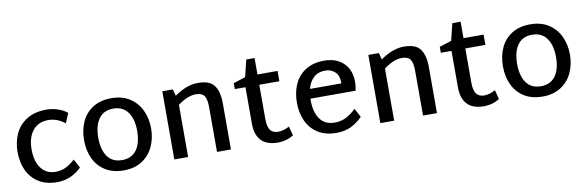

<svg xmlns="http://www.w3.org/2000/svg" viewBox="-49 -1082 4589 1506"><g transform="rotate(-10 2245.5 -329.0)"><path d="M45 -270Q45 -349 75 -414.5Q105 -480 168 -519.5Q231 -559 325 -559Q371 -559 416 -544Q461 -529 490 -504L457 -426Q431 -449 396 -462.5Q361 -476 325 -476Q245 -476 201 -420.5Q157 -365 157 -271Q157 -177 198 -121.5Q239 -66 312 -66Q359 -66 396 -84.5Q433 -103 469 -136L506 -66Q471 -30 421 -7Q371 16 312 16Q224 16 164 -22Q104 -60 74.5 -125Q45 -190 45 -270Z M575 -270Q575 -353 605 -418Q635 -483 695 -521Q755 -559 842 -559Q929 -559 989 -519.5Q1049 -480 1079 -415Q1109 -350 1109 -272Q1109 -194 1079 -128.5Q1049 -63 989 -23.5Q929 16 842 16Q755 16 695 -22Q635 -60 605 -125Q575 -190 575 -270ZM998 -271Q998 -366 958.5 -421Q919 -476 843 -476Q766 -476 727 -421Q688 -366 688 -271Q688 -175 727 -120.5Q766 -66 843 -66Q919 -66 958.5 -120.5Q998 -175 998 -271Z M1697 -367V0H1586V-355Q1586 -420 1567.5 -447Q1549 -474 1500 -474Q1434 -474 1356 -415V0H1246V-543H1330L1344 -490Q1442 -559 1531 -559Q1626 -559 1661.5 -509.5Q1697 -460 1697 -367Z M2195 -24Q2139 11 2072 11Q1982 11 1938 -35.5Q1894 -82 1894 -169V-461H1809V-508L1905 -539L1938 -674H2004V-543H2164V-461H2004V-190Q2004 -127 2024 -99.5Q2044 -72 2089 -72Q2112 -73 2132 -79Q2152 -85 2176 -98Z M2707 -145 2744 -75Q2701 -31 2651 -7.5Q2601 16 2537 16Q2449 16 2389 -22Q2329 -60 2299.5 -125Q2270 -190 2270 -270Q2270 -353 2299.5 -418Q2329 -483 2389 -521Q2449 -559 2537 -559Q2633 -559 2690.5 -504Q2748 -449 2748 -351Q2748 -321 2740 -284H2380V-272Q2380 -176 2419.5 -121Q2459 -66 2537 -66Q2586 -66 2626.5 -86.5Q2667 -107 2707 -145ZM2390 -360H2640V-370Q2640 -424 2608.5 -452.5Q2577 -481 2532 -481Q2476 -481 2440.5 -449Q2405 -417 2390 -360Z M3338 -367V0H3227V-355Q3227 -420 3208.5 -447Q3190 -474 3141 -474Q3075 -474 2997 -415V0H2887V-543H2971L2985 -490Q3083 -559 3172 -559Q3267 -559 3302.5 -509.5Q3338 -460 3338 -367Z M3836 -24Q3780 11 3713 11Q3623 11 3579 -35.5Q3535 -82 3535 -169V-461H3450V-508L3546 -539L3579 -674H3645V-543H3805V-461H3645V-190Q3645 -127 3665 -99.5Q3685 -72 3730 -72Q3753 -73 3773 -79Q3793 -85 3817 -98Z M3911 -270Q3911 -353 3941 -418Q3971 -483 4031 -521Q4091 -559 4178 -559Q4265 -559 4325 -519.5Q4385 -480 4415 -415Q4445 -350 4445 -272Q4445 -194 4415 -128.5Q4385 -63 4325 -23.5Q4265 16 4178 16Q4091 16 4031 -22Q3971 -60 3941 -125Q3911 -190 3911 -270ZM4334 -271Q4334 -366 4294.5 -421Q4255 -476 4179 -476Q4102 -476 4063 -421Q4024 -366 4024 -271Q4024 -175 4063 -120.5Q4102 -66 4179 -66Q4255 -66 4294.5 -120.5Q4334 -175 4334 -271Z"/></g></svg>

Font: Martel Sans SemiBold
Style: Regular
Weight: 600
Designer: Dan Reynolds and Mathieu Réguer
Foundry: Dan Reynolds and Mathieu Réguer
Version: Version 1.002; ttfautohint (v1.1) -l 5 -r 5 -G 72 -x 0 -D la